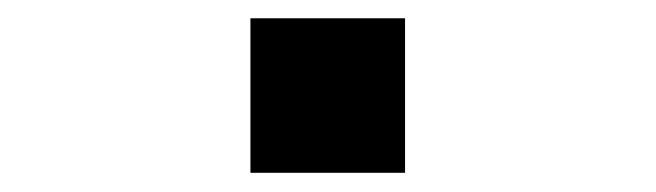

<svg xmlns="http://www.w3.org/2000/svg" viewBox="-20 -353 707 207"><path d="M250 -333.3H416.7V-166.7H250Z"/></svg>

Font: 0xA000-Squareish-Mono
Style: Squareish-Mono-Bold
Weight: 700
Version: Version 0.1